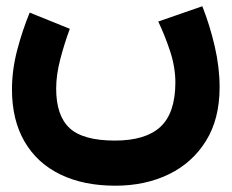

<svg xmlns="http://www.w3.org/2000/svg" viewBox="-20 -379 747 619"><path d="M490.2 -309.6 632.3 -358.9Q656.7 -296.9 672.4 -229.2Q688 -161.6 688 -97.7Q688 4.9 643.8 75.7Q599.6 146.5 523.7 183.1Q447.8 219.7 352.1 219.7Q249 219.7 174.3 183.3Q99.6 147 59.1 77.4Q18.6 7.8 18.6 -90.8Q18.6 -152.8 35.2 -216.6Q51.8 -280.3 75.7 -338.4L205.1 -286.1Q188 -240.2 174.6 -189.2Q161.1 -138.2 161.1 -93.3Q161.1 -6.3 204.3 33.9Q247.6 74.2 350.6 74.2Q449.2 74.2 497.1 30Q544.9 -14.2 545.4 -112.3Q545.4 -162.1 528.6 -213.4Q511.7 -264.6 490.2 -309.6Z"/></svg>

Font: Vazir Black FD-UI
Style: Black-FD-UI
Weight: 900
Designer: Saber Rastikerdar
Foundry: Saber Rastikerdar
Version: Version 30.0.0